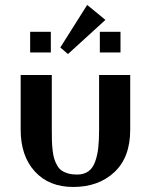

<svg xmlns="http://www.w3.org/2000/svg" viewBox="-20 -741 606 771"><path d="M63 0ZM188 -439.9V-220.2Q188 -192.9 188.5 -175.3Q189 -157.7 191.4 -136.7Q193.8 -115.7 198 -102.8Q202.1 -89.8 209.5 -76.7Q216.8 -63.5 227.5 -56.2Q238.3 -48.8 253.7 -44.4Q269 -40 289.1 -40Q316.4 -40 334.5 -52.7Q352.5 -65.4 361.8 -91.1Q371.1 -116.7 374.5 -146.7Q377.9 -176.8 377.9 -220.2V-439.9H502.9V-220.2Q502.9 -108.9 439.2 -49.6Q375.5 9.8 273.9 9.8Q176.8 9.8 119.9 -52.5Q63 -114.7 63 -220.2V-439.9ZM101.1 -523.9ZM380.9 -530.3ZM380.9 -613.3H463.9V-530.3H380.9ZM101.1 -530.3ZM101.1 -613.3H184.1V-530.3H101.1ZM222.2 -523.9ZM222.2 -523.9ZM330.1 -721.2 403.3 -661.1 252.9 -523.9 222.2 -550.3Z"/></svg>

Font: Pfennig
Style: Bold
Weight: 700
Version: Version 20120410 ; ttfautohint (v0.8)